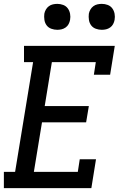

<svg xmlns="http://www.w3.org/2000/svg" viewBox="-20 -972 640 992"><path d="M0 0V-84H58L151 -651H104V-735H573L549 -586H465L475 -651H248L211 -424H439L425 -340H197L155 -84H382L392 -149H476L452 0ZM506 -818Q490 -818 475 -823.5Q460 -829 451 -841Q442 -853 439.5 -869Q437 -885 439 -901Q441 -912 447 -922.5Q453 -933 462.5 -940Q472 -947 483.5 -949.5Q495 -952 506 -952Q522 -952 536.5 -946.5Q551 -941 560 -929Q569 -917 572 -901Q575 -885 572 -869Q570 -858 564.5 -847.5Q559 -837 549 -830Q539 -823 528 -820.5Q517 -818 506 -818ZM276 -818Q260 -818 245 -823.5Q230 -829 221 -841Q212 -853 209.5 -869Q207 -885 209 -901Q211 -912 217 -922.5Q223 -933 232.5 -940Q242 -947 253.5 -949.5Q265 -952 276 -952Q292 -952 306.5 -946.5Q321 -941 330 -929Q339 -917 342 -901Q345 -885 342 -869Q340 -858 334.5 -847.5Q329 -837 319 -830Q309 -823 298 -820.5Q287 -818 276 -818Z"/></svg>

Font: Iosevka HT Medium Extended
Style: Italic
Weight: 500
Width: 7
Italic angle: -9°
Monospace: yes
Designer: Belleve Invis
Foundry: Belleve Invis
Version: Version 32.3.0; ttfautohint (v1.8.4)